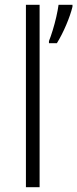

<svg xmlns="http://www.w3.org/2000/svg" viewBox="-20 -780 322 800"><path d="M145 0H88V-760H145ZM282 -760V-752Q274 -719 256 -676.5Q238 -634 217 -600H184V-609Q191 -626 199.5 -653.5Q208 -681 214.5 -709.5Q221 -738 224 -760Z"/></svg>

Font: BC Sans Light
Style: Regular
Weight: 300
Designer: Monotype Design Team
Foundry: Monotype Imaging Inc.
Version: Version 2.000;GOOG;noto-source:20170915:90ef993387c0